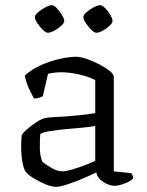

<svg xmlns="http://www.w3.org/2000/svg" viewBox="-20 -720 570 744"><path d="M197 4Q180 4 155 -6.5Q130 -17 108.5 -30.5Q87 -44 80 -54Q72 -64 67 -91.5Q62 -119 62 -152Q62 -164 62.5 -174.5Q63 -185 64 -195Q65 -201 82 -216.5Q99 -232 121 -246.5Q143 -261 157 -263Q167 -265 184 -266Q201 -267 224 -268Q251 -270 287.5 -273.5Q324 -277 349 -282V-410Q318 -425 282.5 -432.5Q247 -440 218 -440Q205 -440 192 -438.5Q179 -437 166 -434L146 -347Q142 -345 133.5 -342Q125 -339 112 -338Q104 -352 93 -375Q82 -398 76 -427Q102 -451 137.5 -467Q173 -483 210 -491.5Q247 -500 277 -500Q291 -500 315 -492Q339 -484 363 -471.5Q387 -459 404 -446Q421 -433 421 -422V-56L489 -49Q491 -46 493.5 -40.5Q496 -35 496 -29Q487 -18 463 -9Q439 0 425 0Q404 0 381.5 -14Q359 -28 353 -52Q325 -38 294.5 -25.5Q264 -13 238 -4.5Q212 4 197 4ZM222 -56Q235 -56 259 -63Q283 -70 308 -79.5Q333 -89 349 -97V-232Q321 -227 295.5 -225Q270 -223 239 -220Q207 -217 177 -212.5Q147 -208 136 -201Q134 -176 134.5 -145Q135 -114 144 -94Q157 -82 180 -69Q203 -56 222 -56ZM353 -593Q346 -593 334 -604.5Q322 -616 312.5 -630.5Q303 -645 303 -654Q303 -662 315.5 -673Q328 -684 343.5 -692Q359 -700 368 -700Q376 -700 387.5 -688.5Q399 -677 407.5 -662Q416 -647 416 -639Q416 -631 404.5 -620Q393 -609 378 -601Q363 -593 353 -593ZM165 -593Q158 -593 146 -604.5Q134 -616 124.5 -630.5Q115 -645 115 -654Q115 -662 128 -673Q141 -684 156.5 -692Q172 -700 181 -700Q189 -700 200 -688.5Q211 -677 220 -662Q229 -647 229 -639Q229 -631 217 -620Q205 -609 190 -601Q175 -593 165 -593Z"/></svg>

Font: Texturina ExtraLight
Style: Regular
Weight: 200
Designer: Guillermo Torres Carreño
Foundry: Omnibus-Type
Version: Version 1.002; ttfautohint (v1.8.3)